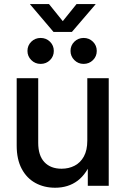

<svg xmlns="http://www.w3.org/2000/svg" viewBox="-20 -902 609 932"><path d="M247.6 9.3Q194.3 9.3 152.1 -13.7Q109.9 -36.6 85.4 -82.5Q61 -128.4 61 -195.3V-522.5H165.5V-208.5Q165.5 -147 195.6 -115Q225.6 -83 278.8 -83Q314 -83 342.3 -97.7Q370.6 -112.3 387.2 -142.6Q403.8 -172.9 403.8 -219.7V-522.5H507.8V0H406.2V-129.4H427.2Q402.3 -59.1 356.9 -24.9Q311.5 9.3 247.6 9.3ZM385.7 -591.8Q359.4 -591.8 340.8 -610.4Q322.3 -628.9 322.3 -654.8Q322.3 -681.2 340.8 -699.5Q359.4 -717.8 386.2 -717.8Q412.6 -717.8 431.2 -699.5Q449.7 -681.2 449.7 -654.8Q449.7 -628.4 431.2 -610.1Q412.6 -591.8 385.7 -591.8ZM177.2 -591.8Q150.4 -591.8 131.8 -610.4Q113.3 -628.9 113.3 -654.8Q113.3 -681.2 131.8 -699.5Q150.4 -717.8 177.2 -717.8Q204.1 -717.8 222.7 -699.5Q241.2 -681.2 241.2 -654.8Q241.2 -628.4 222.7 -610.1Q204.1 -591.8 177.2 -591.8ZM217.8 -882.3 284.7 -799.3 351.6 -882.3H443.8V-880.9L329.1 -747.1H239.7L126 -880.9V-882.3Z"/></svg>

Font: Inter 28pt Medium
Style: Regular
Weight: 500
Designer: Rasmus Andersson
Foundry: rsms
Version: Version 4.001;git-66647c0bb